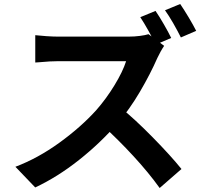

<svg xmlns="http://www.w3.org/2000/svg" viewBox="-20 -865 1017 950"><path d="M827.1 -677.2 750.7 -644.5Q734.9 -676 713.6 -714.4Q692.4 -752.7 674.1 -780L749.5 -811Q768.6 -783.4 791.6 -743.3Q814.7 -703.1 827.1 -677.2ZM950.7 -712.4 875 -679.7Q858.9 -711.9 837.2 -749.9Q815.4 -787.8 796.4 -814.2L871.6 -845.2Q889.9 -818.4 913.5 -779.1Q937 -739.7 950.7 -712.4ZM758.8 -578.6Q724.1 -499.3 672.4 -411.1Q620.6 -323 562 -255.4Q476.6 -157.2 370.6 -73.2Q264.6 10.7 154.3 62.5L56.2 -39.8Q167.5 -81.8 274.3 -159.2Q381.1 -236.6 456.8 -320.6Q505.4 -376 546.4 -443.1Q587.4 -510.3 604 -562.3H268.8Q229.2 -562.3 175 -557.1L154.5 -555.7V-690.9Q177.2 -688.2 210.8 -686Q244.4 -683.8 268.8 -683.8H615.7Q645.8 -683.8 672.6 -687.4Q699.5 -690.9 714.8 -695.8L792.2 -638.2Q784.7 -627.4 774.9 -610Q765.1 -592.5 758.8 -578.6ZM877.9 -28.8 770 65.2Q716.1 -10 640.5 -92.2Q564.9 -174.3 485.6 -246.3L574.7 -334Q646.2 -276.6 735.7 -185.4Q825.2 -94.2 877.9 -28.8Z"/></svg>

Font: Min Sans VF VF
Style: Regular
Weight: 400
Designer: Jinseong-Kim, NotoSansCJK, Nunito
Foundry: Jinseong-Kim
Version: Version 1.420;Glyphs 3.1.2 (3151)